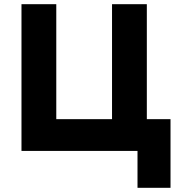

<svg xmlns="http://www.w3.org/2000/svg" viewBox="-20 -720 858 916"><path d="M82.5 0V-700H248.5V-151.5H514.5V-700H680.5V-151.5H793.5V176H636V0Z"/></svg>

Font: Geologica
Style: Bold
Weight: 700
Designer: Sindre Bremnes, Frode Helland
Foundry: Monokrom Skriftforlag AS
Version: Version 1.010; ttfautohint (v1.8.4.7-5d5b);gftools[0.9.28]